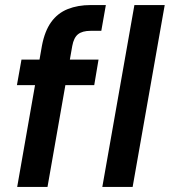

<svg xmlns="http://www.w3.org/2000/svg" viewBox="-20 -740 672 760"><path d="M48 0 146 -559Q157 -617 182.5 -652.5Q208 -688 248 -704Q288 -720 339 -720H399L381 -618H339Q306 -618 289 -604.5Q272 -591 266 -558L168 0ZM47 -403 65 -504H370L353 -403ZM385 0 512 -720H632L505 0Z"/></svg>

Font: DM Sans SemiBold
Style: Italic
Weight: 600
Italic angle: -10°
Designer: Colophon Foundry, Jonny Pinhorn
Foundry: Colophon Foundry
Version: Version 4.004;gftools[0.9.30]